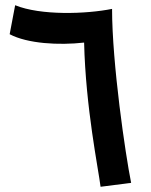

<svg xmlns="http://www.w3.org/2000/svg" viewBox="-20 -707 579 735"><path d="M365 8 482 -7C460 -116 409 -465 409 -673C310 -653 136 -647 38 -687L17 -576C85 -540 205 -533 302 -544C308 -294 356 -64 365 8Z"/></svg>

Font: Noto Sans Arabic UI SmBd
Style: Regular
Weight: 600
Designer: Monotype Design Team, Nadine Chahine and Nizar Qandah
Foundry: Monotype Imaging Inc.
Version: Version 2.010